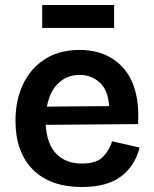

<svg xmlns="http://www.w3.org/2000/svg" viewBox="-20 -736 617 769"><path d="M308 13Q181 13 111.5 -57Q42 -127 42 -252Q42 -335 72.5 -399Q103 -463 160.5 -499.5Q218 -536 298 -536Q412 -536 476.5 -460.5Q541 -385 533 -239L163 -236Q168 -158 206 -119.5Q244 -81 308 -81Q367 -81 393 -108.5Q419 -136 429 -170L539 -145Q521 -72 465 -29.5Q409 13 308 13ZM299 -436Q249 -436 214 -403Q179 -370 168 -309L417 -311Q413 -375 379.5 -405.5Q346 -436 299 -436ZM149 -624V-716H437V-624Z"/></svg>

Font: Bricolage Grotesque 10pt SemiBold
Style: Regular
Weight: 600
Designer: Mathieu Triay
Foundry: Atelier Triay
Version: Version 1.000; ttfautohint (v1.8.4.7-5d5b);gftools[0.9.29]